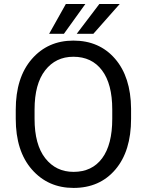

<svg xmlns="http://www.w3.org/2000/svg" viewBox="-20 -922 728 952"><path d="M629.9 -333Q629.9 -172.9 552.2 -81.5Q474.6 9.8 344.7 9.8Q218.3 9.8 138.2 -81.5Q58.1 -172.9 58.1 -333V-377.9Q58.1 -537.6 137.7 -629.2Q217.3 -720.7 343.8 -720.7Q472.7 -720.7 550.5 -630.6Q628.4 -540.5 629.9 -383.8ZM536.6 -378.9Q536.6 -505.9 485.8 -573.2Q435.1 -640.6 343.8 -640.6Q256.3 -640.6 203.9 -573.2Q151.4 -505.9 151.4 -378.9V-333Q151.4 -205.1 204.3 -137.5Q257.3 -69.8 344.7 -69.8Q436.5 -69.8 486.6 -137.5Q536.6 -205.1 536.6 -333ZM360.4 -754.4 472.7 -902.3H573.7L442.9 -754.4ZM223.6 -754.4 306.6 -902.3H403.3L296.9 -754.4Z"/></svg>

Font: Roboto21382017
Style: Regular
Weight: 400
Designer: Christian Robertson
Foundry: Google
Version: Version 2.138; 2017